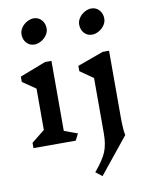

<svg xmlns="http://www.w3.org/2000/svg" viewBox="-114 -934 1001 1280"><g transform="rotate(-10 386.5 -294.0)"><path d="M106 -760Q106 -784 121 -805.5Q136 -827 159 -839.5Q182 -852 203 -852Q236 -852 257 -828.5Q278 -805 278 -771Q278 -747 263 -725.5Q248 -704 225 -691.5Q202 -679 180 -679Q148 -679 127 -702Q106 -725 106 -760ZM496 -758Q496 -782 511 -803.5Q526 -825 549 -837.5Q572 -850 593 -850Q626 -850 647 -826.5Q668 -803 668 -769Q668 -745 653 -723.5Q638 -702 615 -689.5Q592 -677 570 -677Q538 -677 517 -700Q496 -723 496 -758ZM362 -45 339 0H53V-36L142 -107V-387L53 -448V-484L229 -552H272V-78ZM671 20 474 264 431 230Q491 159 511.5 109Q532 59 532 -15V-390L443 -452V-488L619 -552H662V-99Q662 -59 664.5 -25.5Q667 8 671 20Z"/></g></svg>

Font: InknutAntiqua
Style: Medium
Weight: 500
Designer: Claus Eggers Srensen
Foundry: Claus Eggers Srensen
Version: Version 1.000; ttfautohint (v1.2) -l 7 -r 28 -G 50 -x 13 -D 